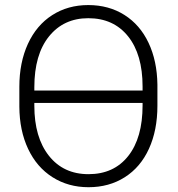

<svg xmlns="http://www.w3.org/2000/svg" viewBox="-20 -741 713 770"><path d="M611.3 -316.9Q611.3 -218.8 577.4 -144.5Q543.5 -70.3 480.5 -30.3Q417.5 9.8 335 9.8Q253.9 9.8 190.7 -30.3Q127.4 -70.3 92.8 -143.8Q58.1 -217.3 57.6 -313.5V-393.1Q57.6 -490.2 92 -565.2Q126.5 -640.1 189.5 -680.4Q252.4 -720.7 334 -720.7Q416 -720.7 478.8 -681.2Q541.5 -641.6 575.7 -569.3Q609.9 -497.1 611.3 -401.9ZM117.7 -377.9H551.8V-394Q551.8 -522.5 493.7 -595.2Q435.5 -668 334 -668Q235.4 -668 176.5 -595Q117.7 -522 117.7 -391.1ZM551.8 -328.1H117.7V-316.9Q117.7 -190.4 176 -116.5Q234.4 -42.5 335 -42.5Q436.5 -42.5 494.1 -115.2Q551.8 -188 551.8 -318.4Z"/></svg>

Font: RobotoInd Light
Style: Regular
Weight: 300
Designer: Google
Version: Version 2.001151; 2014